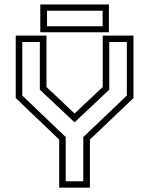

<svg xmlns="http://www.w3.org/2000/svg" viewBox="-20 -864 687 884"><path d="M252.5 0V-221.5L52.5 -412.5V-700H194V-463.5L328 -337H318.5L453 -463.5V-700H594.5V-412.5L394 -221.5V0ZM282.5 -29.5H363.5V-233L564 -424V-670.5H483V-451L324 -301.5H322.5L163.5 -451V-670.5H82.5V-424L282.5 -233ZM165.5 -715.5V-843.5H481.5V-715.5ZM196.5 -743H452.5V-814.5H196.5Z"/></svg>

Font: Tourney Thin Light
Style: Regular
Weight: 300
Version: Version 1.015